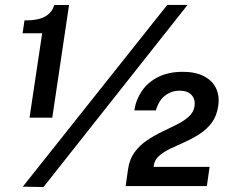

<svg xmlns="http://www.w3.org/2000/svg" viewBox="-20 -751 918 775"><path d="M99.2 -276 150.2 -616.6H71.2L78.8 -668.5Q135.7 -668.5 163.4 -685Q191 -701.5 198.9 -730.8H258.7L191 -276ZM155.5 4 72 2.5 655 -731H737ZM487.3 0 493.6 -45.3 497 -68.6Q502.7 -108.8 523.4 -136.8Q544.2 -164.8 573.3 -184.5Q602.4 -204.1 634.3 -219.2Q666.2 -234.3 694.7 -248.8Q723.2 -263.2 742.5 -280.7Q761.8 -298.2 765.3 -323Q769.1 -350.4 753 -367.7Q737 -385 705.5 -385Q672.2 -385 646.3 -365.2Q620.3 -345.3 609.3 -305.4H522.2Q528.8 -348.8 553 -384.2Q577.2 -419.6 618.7 -440.3Q660.2 -461.1 718.4 -461.1Q768.4 -461.1 802.4 -443.8Q836.4 -426.5 851.6 -395.7Q866.9 -364.8 860.9 -323.6Q855.2 -283.4 835.1 -256.2Q815 -229 786.5 -210.6Q758.1 -192.2 727.2 -178.3Q696.4 -164.5 668.7 -151.4Q641.1 -138.4 622.3 -122Q603.6 -105.7 600.5 -81.5L599.9 -77.4H826L815 0Z"/></svg>

Font: Public Sans
Style: Bold Italic
Weight: 700
Italic angle: -8°
Designer: The Public Sans project authors (U.S. Web Design System). Libre Franklin designed by Pablo Impallari and Rodrigo Fuenzal
Version: Version 1.008; ttfautohint (v1.8.1) -l 8 -r 50 -G 200 -x 14 